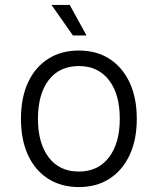

<svg xmlns="http://www.w3.org/2000/svg" viewBox="-20 -747 640 779"><path d="M300 12Q228 12 175 -22Q122 -56 93.5 -118Q65 -180 65 -265Q65 -350 93.5 -412Q122 -474 175 -508Q228 -542 300 -542Q372 -542 424.5 -508Q477 -474 506 -412Q535 -350 535 -265Q535 -180 506 -118Q477 -56 424.5 -22Q372 12 300 12ZM300 -51Q378 -51 422 -108.5Q466 -166 466 -265Q466 -365 422 -422Q378 -479 300 -479Q221 -479 177.5 -422Q134 -365 134 -265Q134 -166 177.5 -108.5Q221 -51 300 -51ZM276 -603 189 -727H263L331 -603Z"/></svg>

Font: Geist Mono Light
Style: Regular
Weight: 300
Monospace: yes
Designer: Basement.studio, Andrés Briganti, Mateo Zaragoza
Foundry: Basement.studio, Vercel, Andrés Briganti, Guido Ferreyra, Mateo Zaragoza
Version: Version 1.500; ttfautohint (v1.8.4.7-5d5b)